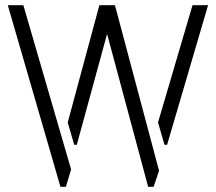

<svg xmlns="http://www.w3.org/2000/svg" viewBox="-20 -720 832 740"><path d="M213 0 10 -700H70L254 -67L234 0ZM551 0 363 -700H423L593 -62L572 0ZM266 -162 241 -248 363 -700H423L276 -162ZM614 -162 589 -248 722 -700H782L624 -162Z"/></svg>

Font: Stick No Bills ExtraLight Light
Style: Regular
Weight: 300
Version: Version 2.000